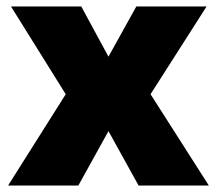

<svg xmlns="http://www.w3.org/2000/svg" viewBox="-20 -573 670 593"><path d="M183 -282 5 0H222L315 -168L408 0H625L445 -282L618 -553H401L315 -398L231 -553H14Z"/></svg>

Font: Noto Sans Thai Looped Black
Style: Regular
Weight: 900
Designer: Sasikarn Vongin, Ben Mitchell
Foundry: The Fontpad Ltd
Version: Version 1.001